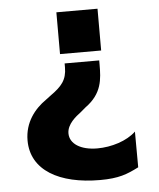

<svg xmlns="http://www.w3.org/2000/svg" viewBox="-53 -582 686 829"><g transform="rotate(-5 290.5 -167.0)"><path d="M400.6 -536.2H222.3V-355.1H400.6ZM388.5 -313.2H238.6V-296.2C238.6 -241.5 214.8 -214.8 167.3 -181.1L144.2 -163.7C95.2 -129.6 50.1 -74.6 50.1 4.3C50.1 133.9 171.2 201.7 347.7 201.7C429 201.7 465.6 186.8 516 161.2L515.3 6.4C476.6 43.7 408.7 64.6 347.7 64.6C275.6 64.6 228.7 34.4 228.7 -10.7C228.7 -51.1 268.1 -81.3 289.4 -97.3L312.1 -116.5C386 -169.7 388.5 -231.5 388.5 -296.2Z"/></g></svg>

Font: TID UI Extra Bold
Style: Regular
Weight: 800
Designer: The TID Project Authors
Foundry: Bakken & Bæck
Version: Version 1.001;hotconv 1.0.109;makeotfexe 2.5.65596